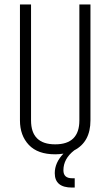

<svg xmlns="http://www.w3.org/2000/svg" viewBox="-20 -686 498 866"><path d="M338 -666H388V-143Q388 -46 315 -8Q266 30 266 82Q266 118 305 118H317V160H305Q227 160 227 95Q227 48 266 7Q248 10 229 10Q150 10 110 -32.5Q70 -75 70 -143V-666H120V-143Q120 -35 229 -35Q338 -35 338 -143Z"/></svg>

Font: Khand Light
Style: Regular
Weight: 300
Designer: Devanagari: Sanchit Sawaria, Jyotish Sonowal; Latin: Satya Rajpurohit
Foundry: Indian Type Foundry
Version: Version 1.101;PS 1.0;hotconv 1.0.78;makeotf.lib2.5.61930; tt